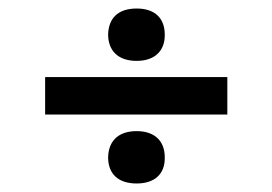

<svg xmlns="http://www.w3.org/2000/svg" viewBox="-20 -545 640 451"><path d="M86 -364V-276H514V-364ZM234 -173C235 -137 257 -114 301 -114C344 -114 367 -137 367 -173V-176C367 -213 344 -237 301 -237C257 -237 235 -213 234 -176ZM234 -462C235 -426 257 -402 301 -402C344 -402 367 -426 367 -462V-464C367 -502 344 -525 301 -525C257 -525 235 -502 234 -464Z"/></svg>

Font: LT Wave Mono Medium
Style: Regular
Weight: 500
Designer: Daniel Lyons
Version: Version 2.5 (Glyphs App)